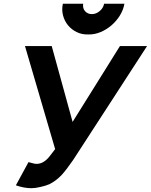

<svg xmlns="http://www.w3.org/2000/svg" viewBox="-20 -998 812 1034"><path d="M650 -978Q644.5 -945 625.8 -914.8Q607 -884.5 580.2 -861.5Q553.5 -838.5 521 -825Q488.5 -811.5 455 -812.5Q421.5 -811.5 393.5 -825Q365.5 -838.5 346.5 -861.5Q327.5 -884.5 319.5 -914.8Q311.5 -945 318.5 -978H428Q426 -966.5 428.5 -956.2Q431 -946 437.5 -938.5Q444 -931 453.2 -926.5Q462.5 -922 474 -922Q498 -922 517 -938.5Q537 -955.5 540.5 -978ZM772 -750 374 -136.5Q338 -84 311 -54.5Q297 -40 281 -27.8Q265 -15.5 246 -6Q225.5 3 197 9Q169.5 15.5 150 15.5Q109 15.5 65.5 0L133.5 -125Q137 -124 142.5 -122.5Q148 -121 153.8 -119.5Q159.5 -118 164.8 -116.8Q170 -115.5 174 -115.5Q196 -115.5 210.5 -124Q229 -133.5 247 -156Q265.5 -179 277 -195L114.5 -750H258.5L371 -341.5L626 -750Z"/></svg>

Font: Russisch Sans ExtraBold
Style: Italic
Weight: 800
Width: 4
Italic angle: -10°
Designer: Michael Sharanda (font) & Cristiano Sobral (main changes)
Foundry: Michael Sharanda
Version: Version 2.00;September 8, 2020;FontCreator 13.0.0.2681 64-bi